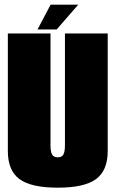

<svg xmlns="http://www.w3.org/2000/svg" viewBox="-20 -822 508 844"><path d="M234 3Q351 3 402.2 -34.8Q453.5 -72.5 453.5 -158V-675H265.5V-183Q265.5 -156.5 259 -143.5Q252.5 -130.5 234 -130.5Q215 -130.5 208.5 -143.5Q202 -156.5 202 -183V-675H14.5V-158Q14.5 -72.5 65.5 -34.8Q116.5 3 234 3ZM145 -692.5H229L324 -801.5H202.5Z"/></svg>

Font: Anybody ExtraCondensed Black
Style: Regular
Weight: 900
Width: 2
Version: Version 1.113;gftools[0.9.25]